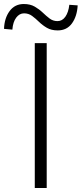

<svg xmlns="http://www.w3.org/2000/svg" viewBox="-69 -946 411 966"><path d="M106 0V-729H166V0ZM221.2 -793Q189.5 -793 167.2 -805.9Q145 -818.8 127.4 -835.9Q109.9 -853 92.3 -866Q74.7 -878.9 51.8 -878.9Q28.8 -878.9 12.5 -857.2Q-3.9 -835.4 -6.8 -796.9L-48.8 -800.8Q-46.9 -854.5 -20.8 -890.1Q5.4 -925.8 50.8 -925.8Q83 -925.8 105.5 -912.8Q127.9 -899.9 145.5 -883.1Q163.1 -866.2 180.4 -853Q197.8 -839.8 220.2 -839.8Q244.1 -839.8 259.8 -861.8Q275.4 -883.8 279.8 -921.9L321.8 -918.9Q318.8 -864.3 293.2 -828.6Q267.6 -793 221.2 -793Z"/></svg>

Font: Source Han Sans CN Light
Style: Regular
Weight: 300
Designer: Ryoko NISHIZUKA  (kana, bopomofo & ideographs); Paul D. Hunt (Latin, Greek & Cyrillic); Sandoll Communications , Soo-you
Foundry: Adobe
Version: Version 2.000;hotconv 1.0.107;makeotfexe 2.5.65593